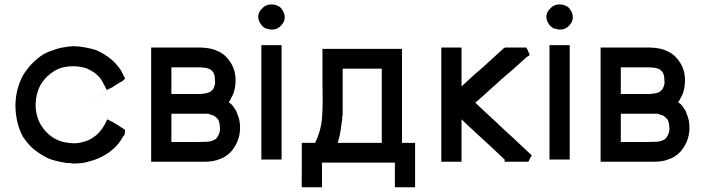

<svg xmlns="http://www.w3.org/2000/svg" viewBox="-20 -710 3085 844"><path d="M303.7 8.8Q295.9 8.8 290 6.8H277.3H275.4Q247.1 2.9 222.7 -3.9Q194.3 -10.7 171.9 -24.4Q144.5 -40 121.1 -60.5Q98.6 -82 81.1 -108.4L80.1 -109.4Q48.8 -170.9 47.9 -243.2V-245.1Q47.9 -315.4 80.1 -377Q95.7 -403.3 119.1 -428.7Q143.6 -454.1 169.9 -470.7Q190.4 -482.4 210.9 -488.3Q230.5 -496.1 248 -500Q288.1 -506.8 297.9 -506.8H299.8H305.7Q326.2 -506.8 351.6 -502Q379.9 -497.1 401.4 -490.2Q442.4 -472.7 473.6 -445.3Q490.2 -430.7 502.9 -413.1Q515.6 -396.5 523.4 -377L530.3 -365.2L520.5 -355.5Q514.6 -349.6 507.8 -348.6L502.9 -344.7L494.1 -339.8Q151.4 -114.3 492.2 -338.9Q489.3 -336.9 487.3 -335Q485.4 -333 480.5 -332Q478.5 -330.1 475.6 -327.1L473.6 -326.2L466.8 -323.2L449.2 -314.5L440.4 -332L436.5 -338.9Q423.8 -367.2 402.3 -384.8Q386.7 -397.5 361.3 -409.2Q332 -418.9 301.8 -418.9Q278.3 -418.9 257.8 -414.1Q237.3 -409.2 217.8 -397.5Q200.2 -385.7 185.5 -372.1Q170.9 -357.4 159.2 -338.9Q137.7 -298.8 136.7 -252Q136.7 -250 136.7 -248Q136.7 -203.1 158.2 -163.1Q180.7 -125 215.8 -103.5Q243.2 -87.9 267.6 -84Q292 -80.1 305.2 -80.1Q318.4 -80.1 333 -83Q363.3 -88.9 384.8 -102.5Q395.5 -109.4 405.3 -117.2Q427.7 -138.7 443.4 -168L451.2 -185.5L468.8 -176.8L472.7 -174.8L475.6 -173.8L476.6 -172.9L486.3 -167L496.1 -161.1Q503.9 -156.2 507.3 -153.8Q510.7 -151.4 513.7 -149.9Q516.6 -148.4 529.3 -139.6V-128.9Q529.3 -122.1 525.4 -113.3H523.4Q508.8 -87.9 494.6 -71.8Q480.5 -55.7 459 -40Q426.8 -17.6 396.5 -7.8Q379.9 -2 357.9 3.4Q335.9 8.8 303.7 8.8Z M1035.2 -150.4V-141.6V-140.6Q1032.2 -85.9 996.1 -43.9Q984.4 -31.2 969.7 -22Q955.1 -12.7 932.6 -5.9Q909.2 1 877.9 1H644.5V-501H862.3Q910.2 -500 941.4 -483.4Q972.7 -468.8 994.1 -434.6Q1015.6 -400.4 1015.6 -357.4Q1015.6 -328.1 1006.8 -300.8Q1002.9 -290 997.1 -281.2Q994.1 -271.5 985.4 -260.7Q998 -251 998 -251Q1005.9 -242.2 1011.7 -232.4Q1019.5 -222.7 1022.5 -210.9Q1035.2 -183.6 1035.2 -150.4ZM733.4 -296.9H743.2H767.6H792H817.4H841.8H853.5H862.3Q874 -297.9 884.8 -299.8Q895.5 -301.8 904.3 -306.6Q908.2 -308.6 913.1 -314.5Q916 -316.4 918.5 -321.3Q920.9 -326.2 923.3 -333.5Q925.8 -340.8 925.8 -351.6L924.8 -352.5V-361.3Q924.8 -377 918 -391.6Q915 -395.5 912.1 -398.4Q907.2 -403.3 902.3 -406.2Q888.7 -412.1 876.5 -412.6Q864.3 -413.1 862.3 -414.1H844.7H827.1H802.7H777.3H746.1H733.4V-402.3V-376V-347.7V-311.5ZM878.9 -210H858.4H836.9H808.6H779.3H753.9H733.4V-196.3V-168V-139.6V-101.6V-85.9H748H773.4H800.8H828.1H854.5Q874 -85.9 891.1 -86.9Q908.2 -87.9 922.9 -95.7Q927.7 -97.7 932.6 -103.5Q936.5 -108.4 939.5 -114.3Q947.3 -128.9 947.3 -146.5Q947.3 -148.4 947.3 -149.4L946.3 -150.4Q946.3 -169.9 939.5 -183.6Q931.6 -194.3 920.9 -201.2Q914.1 -204.1 908.2 -205.1Q902.3 -208 896.5 -210H895.5H892.6Q888.7 -210 883.8 -210Z M1173.8 -580.1H1171.9H1168.9Q1159.2 -582 1145.5 -585.9L1133.8 -594.7Q1127 -601.6 1125 -606.4Q1116.2 -618.2 1115.2 -634.8Q1115.2 -652.3 1125 -665Q1137.7 -679.7 1147 -684.6Q1156.2 -689.5 1168 -690.4H1168.9H1173.8Q1184.6 -690.4 1189.5 -688.5Q1204.1 -684.6 1212.9 -676.8Q1217.8 -671.9 1221.7 -665Q1228.5 -655.3 1230.5 -644.5Q1233.4 -629.9 1227.5 -614.3Q1223.6 -607.4 1218.3 -601.1Q1212.9 -594.7 1208 -590.8Q1204.1 -587.9 1200.2 -585.9Q1196.3 -583 1187.5 -581.1Q1180.7 -580.1 1176.8 -580.1ZM1128.9 -8.8V-511.7H1147.5H1150.4H1152.3H1162.1H1171.9H1177.7H1184.6H1192.4H1199.2H1217.8V-8.8H1199.2H1196.3H1194.3H1184.6H1174.8H1168.9H1162.1H1155.3H1147.5Z M1395.5 4.9V7.8V30.3V47.9V63.5V79.1V94.7V113.3H1377H1375H1371.1H1362.3H1352.5H1346.7H1339.8H1331.1H1324.2H1306.6Q1304.7 5.9 1306.6 92.8V88.9V55.7V22.5V-1V-23.4V-44.9V-64.5V-82H1324.2H1326.2H1330.1H1340.8H1350.6H1358.4H1365.2Q1376 -104.5 1381.8 -123Q1392.6 -156.2 1395.5 -190.4Q1398.4 -224.6 1398.4 -265.6Q1398.4 -309.6 1397.5 -350.6V-386.7V-423.8V-449.2V-476.6V-495.1H1747.1V-82H1750H1758.8H1766.6H1777.3H1787.1H1804.7V-64.5V-62.5V-58.6V-25.4V7.8V31.2V54.7V75.2V94.7V113.3H1787.1H1783.2H1780.3H1770.5H1761.7H1754.9H1749H1741.2H1733.4H1715.8V94.7V92.8V88.9V64.5V40V23.4V6.8V4.9ZM1658.2 -408.2H1655.3H1631.8H1596.7H1562.5H1527.3H1492.2H1486.3Q1486.3 -409.2 1486.3 -246.1Q1486.3 -235.4 1486.3 -224.6V-206.1V-204.1Q1484.4 -200.2 1484.4 -196.3V-195.3Q1484.4 -189.5 1484.4 -185.5V-183.6Q1483.4 -182.6 1480 -156.2Q1476.6 -129.9 1473.1 -114.3Q1469.7 -98.6 1464.8 -82H1658.2Z M2290 1H2281.2H2277.3H2272.5H2263.7H2253.9H2244.1H2234.4H2226.6H2217.8H2198.2V-8.8L2148.4 -55.7Q2121.1 -80.1 2097.7 -102.5Q2012.7 -180.7 2008.8 -185.5V-145.5V-111.3V-77.1V-47.9V-17.6V1H1990.2H1988.3H1984.4H1974.6H1964.8H1959H1953.1H1946.3H1938.5H1919.9V-501H1938.5H1940.4H1944.3H1953.1H1962.9H1968.8H1974.6H1982.4H1990.2H2008.8V-330.1L2067.4 -383.8L2103.5 -415L2193.4 -497.1L2200.2 -501H2207H2208H2210H2223.6H2237.3H2248H2257.8H2269.5H2281.2H2293.9Q2300.8 -488.3 2302.7 -482.4L2308.6 -467.8L2294.9 -459L2235.4 -405.3Q2208 -380.9 2179.7 -357.4Q2161.1 -339.8 2141.6 -323.2Q2123 -306.6 2104.5 -289.1Q2097.7 -283.2 2091.8 -278.3L2078.1 -265.6Q2073.2 -262.7 2069.3 -258.8L2107.4 -222.7Q2134.8 -198.2 2158.2 -175.8Q2181.6 -153.3 2201.2 -135.3Q2220.7 -117.2 2239.3 -100.6Q2244.1 -95.7 2273.4 -68.4L2317.4 -27.3L2310.5 -14.6L2307.6 -8.8L2302.7 1Z M2440.4 -580.1H2438.5H2435.5Q2425.8 -582 2412.1 -585.9L2400.4 -594.7Q2393.6 -601.6 2391.6 -606.4Q2382.8 -618.2 2381.8 -634.8Q2381.8 -652.3 2391.6 -665Q2404.3 -679.7 2413.6 -684.6Q2422.9 -689.5 2434.6 -690.4H2435.5H2440.4Q2451.2 -690.4 2456.1 -688.5Q2470.7 -684.6 2479.5 -676.8Q2484.4 -671.9 2488.3 -665Q2495.1 -655.3 2497.1 -644.5Q2500 -629.9 2494.1 -614.3Q2490.2 -607.4 2484.9 -601.1Q2479.5 -594.7 2474.6 -590.8Q2470.7 -587.9 2466.8 -585.9Q2462.9 -583 2454.1 -581.1Q2447.3 -580.1 2443.4 -580.1ZM2395.5 -8.8V-511.7H2414.1H2417H2418.9H2428.7H2438.5H2444.3H2451.2H2459H2465.8H2484.4V-8.8H2465.8H2462.9H2460.9H2451.2H2441.4H2435.5H2428.7H2421.9H2414.1Z M3010.7 -150.4V-141.6V-140.6Q3007.8 -85.9 2971.7 -43.9Q2960 -31.2 2945.3 -22Q2930.7 -12.7 2908.2 -5.9Q2884.8 1 2853.5 1H2620.1V-501H2837.9Q2885.7 -500 2917 -483.4Q2948.2 -468.8 2969.7 -434.6Q2991.2 -400.4 2991.2 -357.4Q2991.2 -328.1 2982.4 -300.8Q2978.5 -290 2972.7 -281.2Q2969.7 -271.5 2960.9 -260.7Q2973.6 -251 2973.6 -251Q2981.4 -242.2 2987.3 -232.4Q2995.1 -222.7 2998 -210.9Q3010.7 -183.6 3010.7 -150.4ZM2709 -296.9H2718.8H2743.2H2767.6H2793H2817.4H2829.1H2837.9Q2849.6 -297.9 2860.4 -299.8Q2871.1 -301.8 2879.9 -306.6Q2883.8 -308.6 2888.7 -314.5Q2891.6 -316.4 2894 -321.3Q2896.5 -326.2 2898.9 -333.5Q2901.4 -340.8 2901.4 -351.6L2900.4 -352.5V-361.3Q2900.4 -377 2893.6 -391.6Q2890.6 -395.5 2887.7 -398.4Q2882.8 -403.3 2877.9 -406.2Q2864.3 -412.1 2852.1 -412.6Q2839.8 -413.1 2837.9 -414.1H2820.3H2802.7H2778.3H2752.9H2721.7H2709V-402.3V-376V-347.7V-311.5ZM2854.5 -210H2834H2812.5H2784.2H2754.9H2729.5H2709V-196.3V-168V-139.6V-101.6V-85.9H2723.6H2749H2776.4H2803.7H2830.1Q2849.6 -85.9 2866.7 -86.9Q2883.8 -87.9 2898.4 -95.7Q2903.3 -97.7 2908.2 -103.5Q2912.1 -108.4 2915 -114.3Q2922.9 -128.9 2922.9 -146.5Q2922.9 -148.4 2922.9 -149.4L2921.9 -150.4Q2921.9 -169.9 2915 -183.6Q2907.2 -194.3 2896.5 -201.2Q2889.6 -204.1 2883.8 -205.1Q2877.9 -208 2872.1 -210H2871.1H2868.2Q2864.3 -210 2859.4 -210Z"/></svg>

Font: LeFont
Style: Default
Weight: 400
Designer: Leryon MEDIA
Version: Version 1.0